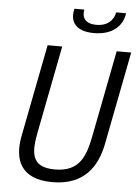

<svg xmlns="http://www.w3.org/2000/svg" viewBox="-62 -988 756 1047"><g transform="rotate(5 316.0 -465.0)"><path d="M272 -58.5C136 -58.5 140.5 -147 162 -257L254 -730H174L75.5 -224C51 -96.5 88.5 11.5 264 11.5C439 11.5 508.5 -96 533 -223.5L631.5 -730H552L460 -257C438.5 -147 408 -58.5 272 -58.5ZM356.5 -941H302.5C284 -867.5 322 -818 419.5 -818C517.5 -818 575.5 -867.5 585 -941H531C522.5 -898.5 491.5 -864 429 -864C366 -864 348 -898.5 356.5 -941Z"/></g></svg>

Font: Monaspace Neon Light
Style: Italic
Weight: 300
Italic angle: -11°
Designer: Riley Cran & the Lettermatic Team
Foundry: Lettermatic
Version: Version 1.200 (Monaspace Neon)